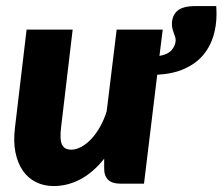

<svg xmlns="http://www.w3.org/2000/svg" viewBox="-20 -618 748 646"><path d="M527.5 -518.5 516.5 -430Q544.5 -434.5 557.8 -450Q571 -465.5 571 -483Q571 -489 569 -494.8Q567 -500.5 564.8 -506.8Q562.5 -513 560.5 -520.2Q558.5 -527.5 558.5 -537Q558.5 -566 577 -581.8Q595.5 -597.5 636.5 -597.5H707.5Q708 -593 708.2 -584.2Q708.5 -575.5 708.5 -570Q708.5 -531 697.5 -495.2Q686.5 -459.5 662.8 -431.8Q639 -404 601 -386.8Q563 -369.5 509 -366.5L464.5 0H385.5Q330.5 0 330.5 -51V-84Q293 -37 250 -14.5Q207 8 160.5 8Q128 8 101.5 -5Q75 -18 57.2 -43.2Q39.5 -68.5 32 -105.2Q24.5 -142 30.5 -189.5L69.5 -518.5H224.5L185.5 -189.5Q183 -168.5 183.8 -154Q184.5 -139.5 189 -130.8Q193.5 -122 201.2 -118.2Q209 -114.5 220.5 -114.5Q236 -114.5 253.2 -123.8Q270.5 -133 286.5 -149.8Q302.5 -166.5 316.2 -190.5Q330 -214.5 339 -244L372.5 -518.5Z"/></svg>

Font: Lato Black
Style: Italic
Weight: 900
Italic angle: -7°
Designer: Lukasz Dziedzic
Foundry: tyPoland Lukasz Dziedzic
Version: Version 2.007; 2014-02-27